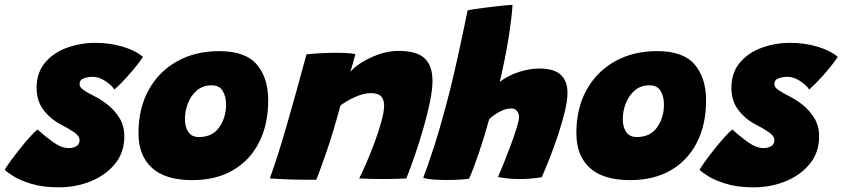

<svg xmlns="http://www.w3.org/2000/svg" viewBox="-64 -742 3510 800"><path d="M181 38.5Q113.5 38.5 66 23.8Q18.5 9 -9.2 -8.5Q-37 -26 -44 -35Q-38.5 -45.5 -22 -68.2Q-5.5 -91 15.8 -118Q37 -145 57.8 -168.2Q78.5 -191.5 92.5 -202.5Q123 -174.5 157.5 -149.8Q192 -125 222.5 -125Q240 -125 253.8 -132.5Q267.5 -140 267.5 -158Q267.5 -175.5 244 -191.5Q220.5 -207.5 190 -223Q147 -245.5 117.8 -283.2Q88.5 -321 88.5 -375.5Q88.5 -439 123.5 -480.8Q158.5 -522.5 214.8 -543Q271 -563.5 334.5 -563.5Q393.5 -563.5 447.2 -547.5Q501 -531.5 531.5 -505Q525.5 -494.5 507 -471Q488.5 -447.5 463.8 -420Q439 -392.5 413 -369Q400 -388 373.8 -405Q347.5 -422 322 -422Q304.5 -422 286 -416Q267.5 -410 267.5 -391.5Q267.5 -379 282.8 -368Q298 -357 331.5 -340Q356 -328 384.5 -305.8Q413 -283.5 433.5 -250.8Q454 -218 454 -174Q454 -106.5 415 -59Q376 -11.5 313.8 13.5Q251.5 38.5 181 38.5Z M737.5 8.5Q624.5 8.5 568.8 -42.8Q513 -94 513 -187.5Q513 -291 555.8 -367.8Q598.5 -444.5 674.2 -486.8Q750 -529 849.5 -529Q958.5 -529 1006 -473.2Q1053.5 -417.5 1053.5 -324Q1053.5 -223 1015.2 -148.2Q977 -73.5 906.2 -32.5Q835.5 8.5 737.5 8.5ZM764.5 -171Q821 -171 849.5 -211.5Q878 -252 878 -307Q878 -339 864.2 -362.8Q850.5 -386.5 817 -386.5Q782.5 -386.5 757.8 -366.2Q733 -346 719.8 -313.5Q706.5 -281 706.5 -245Q706.5 -213 720.8 -192Q735 -171 764.5 -171Z M1254 7Q1235 7 1207.2 6.8Q1179.5 6.5 1151 6Q1129 5 1099.5 3.8Q1070 2.5 1060 1.5Q1091 -82 1130.2 -217.8Q1169.5 -353.5 1213 -515.5Q1237.5 -518.5 1270.5 -520.2Q1303.5 -522 1335.5 -522Q1359 -522 1380.2 -520.8Q1401.5 -519.5 1417 -517Q1415.5 -510.5 1408.5 -486Q1401.5 -461.5 1396 -442.5Q1410 -460.5 1442 -481Q1474 -501.5 1515 -515.8Q1556 -530 1596.5 -530Q1672.5 -530 1705.2 -499Q1738 -468 1738 -405Q1738 -369.5 1727.8 -319Q1717.5 -268.5 1701.2 -211.5Q1685 -154.5 1666 -99Q1647 -43.5 1629 1.5Q1616 2.5 1589.5 3.2Q1563 4 1533.5 4Q1501.5 4 1473 3.2Q1444.5 2.5 1432.5 1.5Q1445 -22.5 1462.5 -63Q1480 -103.5 1497 -149.2Q1514 -195 1525.2 -236Q1536.5 -277 1536.5 -302Q1536.5 -326.5 1524.2 -340.2Q1512 -354 1481.5 -354Q1452.5 -354 1417.2 -338.5Q1382 -323 1354.5 -302.5Q1324 -189.5 1297.5 -112.5Q1271 -35.5 1254 7Z M1890.5 2.5Q1876 5 1850.5 6.5Q1825 8 1797.5 8Q1765 8 1738 5.8Q1711 3.5 1699.5 -1.5Q1715.5 -42 1741 -120Q1766.5 -198 1791.5 -291.5Q1810.5 -361 1827.2 -433.8Q1844 -506.5 1858.5 -574.8Q1873 -643 1884.5 -699Q1888.5 -700.5 1912.8 -704Q1937 -707.5 1968.8 -711.5Q2000.5 -715.5 2029.2 -718.5Q2058 -721.5 2071.5 -721.5Q2068 -665 2055 -583.8Q2042 -502.5 2018.5 -401Q2051 -426.5 2096.2 -441.5Q2141.5 -456.5 2182.5 -456.5Q2244 -456.5 2272.2 -430.8Q2300.5 -405 2300.5 -354.5Q2300.5 -324.5 2289.8 -279Q2279 -233.5 2262.2 -182.8Q2245.5 -132 2227 -84.8Q2208.5 -37.5 2193 -3.5Q2148 4 2102 4Q2051 4 2011 -4.5Q2020.5 -26 2035 -62Q2049.5 -98 2064 -137Q2078.5 -176 2088.5 -208Q2098.5 -240 2098.5 -254Q2098.5 -269 2090.5 -279.5Q2082.5 -290 2066.5 -290Q2043 -290 2018.8 -277Q1994.5 -264 1974.5 -246Q1954 -172 1931 -104Q1908 -36 1890.5 2.5Z M2562 8.5Q2449 8.5 2393.2 -42.8Q2337.5 -94 2337.5 -187.5Q2337.5 -291 2380.2 -367.8Q2423 -444.5 2498.8 -486.8Q2574.5 -529 2674 -529Q2783 -529 2830.5 -473.2Q2878 -417.5 2878 -324Q2878 -223 2839.8 -148.2Q2801.5 -73.5 2730.8 -32.5Q2660 8.5 2562 8.5ZM2589 -171Q2645.5 -171 2674 -211.5Q2702.5 -252 2702.5 -307Q2702.5 -339 2688.8 -362.8Q2675 -386.5 2641.5 -386.5Q2607 -386.5 2582.2 -366.2Q2557.5 -346 2544.2 -313.5Q2531 -281 2531 -245Q2531 -213 2545.2 -192Q2559.5 -171 2589 -171Z M3076 38.5Q3008.5 38.5 2961 23.8Q2913.5 9 2885.8 -8.5Q2858 -26 2851 -35Q2856.5 -45.5 2873 -68.2Q2889.5 -91 2910.8 -118Q2932 -145 2952.8 -168.2Q2973.5 -191.5 2987.5 -202.5Q3018 -174.5 3052.5 -149.8Q3087 -125 3117.5 -125Q3135 -125 3148.8 -132.5Q3162.5 -140 3162.5 -158Q3162.5 -175.5 3139 -191.5Q3115.5 -207.5 3085 -223Q3042 -245.5 3012.8 -283.2Q2983.5 -321 2983.5 -375.5Q2983.5 -439 3018.5 -480.8Q3053.5 -522.5 3109.8 -543Q3166 -563.5 3229.5 -563.5Q3288.5 -563.5 3342.2 -547.5Q3396 -531.5 3426.5 -505Q3420.5 -494.5 3402 -471Q3383.5 -447.5 3358.8 -420Q3334 -392.5 3308 -369Q3295 -388 3268.8 -405Q3242.5 -422 3217 -422Q3199.5 -422 3181 -416Q3162.5 -410 3162.5 -391.5Q3162.5 -379 3177.8 -368Q3193 -357 3226.5 -340Q3251 -328 3279.5 -305.8Q3308 -283.5 3328.5 -250.8Q3349 -218 3349 -174Q3349 -106.5 3310 -59Q3271 -11.5 3208.8 13.5Q3146.5 38.5 3076 38.5Z"/></svg>

Font: Grandstander Black
Style: Italic
Weight: 900
Italic angle: -15°
Designer: Tyler Finck
Foundry: Etcetera Type Co
Version: Version 1.200; ttfautohint (v1.8.3)